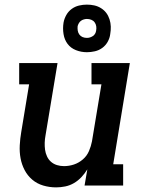

<svg xmlns="http://www.w3.org/2000/svg" viewBox="-20 -803 640 831"><path d="M223 8Q194 8 167 0Q140 -8 119.5 -25.5Q99 -43 86.5 -67Q74 -91 69 -118Q64 -145 65.5 -174Q67 -203 72 -232L106 -438H63V-530H229L177 -217Q174 -201 173.5 -185.5Q173 -170 175 -155Q177 -140 183.5 -126Q190 -112 201 -102.5Q212 -93 226.5 -88.5Q241 -84 257 -84Q279 -84 300 -91Q321 -98 338.5 -113Q356 -128 365 -149Q374 -170 378 -191L419 -438H376V-530H542L470 -92H513V0H346L358 -70Q347 -52 332.5 -36.5Q318 -21 300 -10.5Q282 0 262 4Q242 8 223 8ZM356 -577Q331 -577 308.5 -586Q286 -595 272.5 -613Q259 -631 255 -655.5Q251 -680 255 -705Q258 -722 267 -738Q276 -754 290.5 -764.5Q305 -775 322 -779Q339 -783 356 -783Q373 -783 388.5 -779.5Q404 -776 417.5 -767.5Q431 -759 440 -747Q449 -735 454 -719.5Q459 -704 459.5 -688Q460 -672 457 -655Q455 -638 446 -622Q437 -606 422.5 -595.5Q408 -585 390.5 -581Q373 -577 356 -577ZM356 -639Q363 -639 369.5 -641Q376 -643 382 -647Q388 -651 391.5 -657Q395 -663 396 -670Q398 -680 396.5 -689.5Q395 -699 389.5 -706.5Q384 -714 375 -717.5Q366 -721 356 -721Q350 -721 343 -719Q336 -717 330.5 -713Q325 -709 321.5 -703Q318 -697 316 -690Q315 -680 316.5 -670.5Q318 -661 323.5 -653.5Q329 -646 337.5 -642.5Q346 -639 356 -639Z"/></svg>

Font: Iosevka Slab SmBdExObl
Style: Regular
Weight: 600
Width: 7
Italic angle: -9°
Monospace: yes
Designer: Belleve Invis
Foundry: Belleve Invis
Version: Version 11.1.0; ttfautohint (v1.8.3)